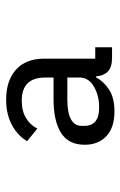

<svg xmlns="http://www.w3.org/2000/svg" viewBox="99 -850 401 640"><g transform="rotate(-90 300.0 -529.5)"><path d="M429 -357Q396 -357 382 -371Q368 -385 366 -410H362Q351 -387 323.5 -368Q296 -349 249 -349Q195 -349 166.5 -376Q138 -403 138 -448Q138 -502 177.5 -527Q217 -552 289 -552H362V-580Q362 -658 285 -658Q250 -658 226.5 -643.5Q203 -629 192 -606L150 -640Q157 -653 169.5 -665.5Q182 -678 199 -688Q216 -698 238 -704Q260 -710 288 -710Q352 -710 388.5 -677Q425 -644 425 -583V-413H463V-357ZM287 -506Q245 -506 223 -494Q201 -482 201 -459V-449Q201 -400 262 -400Q302 -400 332 -417.5Q362 -435 362 -465V-506Z"/></g></svg>

Font: IBM Plex Mono
Style: Regular
Weight: 400
Monospace: yes
Designer: Mike Abbink, Paul van der Laan, Pieter van Rosmalen
Foundry: Bold Monday
Version: Version 2.3